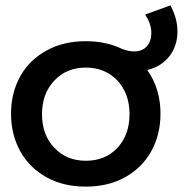

<svg xmlns="http://www.w3.org/2000/svg" viewBox="-20 -689 703 713"><path d="M639 -572C639 -605 630 -637 613 -669L519 -635C534 -612 542 -590 542 -567C542 -547 537 -531 526 -518C515 -505 499 -498 479 -498C464 -498 451 -501 438 -506V-505C397 -526 350 -536 299 -536C244 -536 196 -525 154 -502C112 -479 79 -448 56 -407C33 -366 21 -320 21 -267C21 -214 33 -167 56 -126C79 -85 112 -53 154 -30C196 -7 244 4 299 4C353 4 401 -7 443 -30C485 -53 518 -85 541 -126C564 -167 576 -214 576 -267C576 -328 560 -382 527 -429C561 -437 588 -454 609 -480C629 -506 639 -537 639 -572ZM416 -140C386 -108 347 -92 299 -92C251 -92 212 -108 182 -140C151 -172 136 -214 136 -265C136 -316 151 -357 182 -390C212 -422 251 -438 299 -438C346 -438 385 -422 416 -390C446 -357 461 -316 461 -265C461 -214 446 -172 416 -140Z"/></svg>

Font: Argentum Sans
Style: Regular
Weight: 400
Designer: Julieta Ulanovsky
Foundry: Julieta Ulanovsky
Version: Version 5.001;March 29, 2019;FontCreator 11.5.0.2425 64-bit